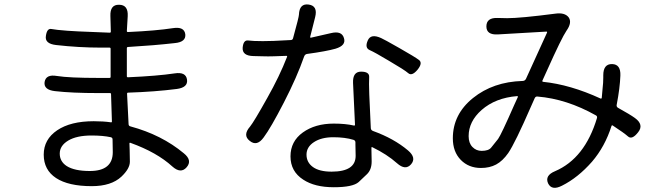

<svg xmlns="http://www.w3.org/2000/svg" viewBox="-20 -814 3040 887"><path d="M404 46Q296 46 239 8.5Q182 -29 182 -99.5Q182 -170 244 -212Q306 -254 413 -254Q457 -254 492 -249Q497 -248 497 -253L493 -379Q493 -384 488 -384H436Q312 -384 234 -393Q181 -399 186 -435Q192 -472 243 -463Q299 -454 437 -454H486Q491 -454 491 -459V-589Q491 -594 486 -594H447Q344 -594 239 -606Q186 -612 192 -648Q197 -684 217.5 -680Q238 -676 291 -672Q316 -670 341 -669L487 -663Q492 -663 492 -668L490 -740Q488 -793 530 -792Q573 -792 570 -739L566 -671Q566 -666 571 -666Q702 -672 779 -684Q831 -692 836 -656Q840 -620 788 -615Q691 -604 572 -597Q566 -597 566 -591V-462Q566 -457 571 -457Q707 -463 787 -475Q839 -483 844 -446Q849 -410 797 -403Q696 -390 572 -386Q567 -386 567 -381L574 -241Q574 -232 583 -230Q727 -191 829 -106Q870 -73 842 -41Q815 -10 776 -45Q705 -110 583 -154Q578 -156 578 -151L579 -121Q580 -94 580 -67Q580 -35 541 2Q494 46 404 46ZM395 -24Q501 -24 501 -111L500 -170Q500 -178 492 -180Q456 -188 403 -188Q334 -188 295 -164.5Q256 -141 256 -104.5Q256 -68 288 -47Q324 -24 395 -24Z M1381 16Q1322 -22 1322 -91.5Q1322 -161 1379 -202Q1436 -243 1522 -243Q1576 -243 1615 -234Q1620 -233 1620 -238L1611 -431Q1609 -483 1648 -483Q1687 -483 1685.5 -458Q1684 -433 1686 -377L1693 -223Q1693 -213 1703 -209Q1800 -174 1865 -119Q1905 -85 1879 -55Q1853 -25 1814 -60Q1768 -101 1700 -134Q1696 -136 1696 -131V-120Q1697 -94 1697 -68Q1697 -30 1675 -9Q1656 9 1637 27Q1610 51 1522 51Q1434 51 1381 16ZM1512 -21Q1623 -21 1623 -94Q1623 -120 1622 -146V-156Q1622 -165 1613 -168Q1574 -180 1519.5 -180Q1465 -180 1430.5 -157.5Q1396 -135 1396 -99.5Q1396 -64 1425.5 -42.5Q1455 -21 1512 -21ZM1198 -179Q1167 -136 1134 -163Q1100 -189 1135 -229Q1153 -251 1215 -362Q1271 -461 1306 -551Q1308 -556 1303 -556L1246 -554Q1219 -553 1192 -554L1151 -555Q1099 -556 1101 -593Q1104 -630 1126.5 -627Q1149 -624 1194 -624Q1219 -624 1244 -625L1323 -629Q1332 -629 1334 -638Q1361 -736 1361 -746Q1363 -799 1406 -793Q1449 -787 1436 -735L1413 -644Q1412 -639 1417 -640L1509 -661Q1559 -673 1569 -638Q1580 -604 1530 -589Q1488 -577 1400 -565Q1389 -564 1385 -553Q1352 -458 1291.5 -340.5Q1231 -223 1198 -179ZM1909 -492Q1883 -461 1866 -476Q1849 -491 1777 -533Q1712 -572 1688 -582.5Q1664 -593 1679 -627Q1693 -660 1741 -638Q1753 -633 1825 -592Q1897 -551 1915.5 -537Q1934 -523 1909 -492Z M2576 44Q2529 68 2512 33Q2496 -3 2544 -23Q2682 -82 2738 -269Q2740 -277 2733 -281Q2598 -357 2463 -368Q2454 -369 2450 -360L2434 -324Q2360 -154 2328 -107Q2302 -70 2272 -54Q2242 -38 2202 -38Q2145 -38 2108.5 -75.5Q2072 -113 2072 -175Q2072 -286 2165 -361Q2258 -436 2394 -440Q2405 -440 2410 -450L2507 -663Q2509 -668 2504 -668L2280 -655Q2227 -652 2227 -692Q2227 -733 2279 -731Q2298 -730 2323 -730Q2384 -730 2546 -751Q2589 -757 2607 -734Q2624 -710 2597 -672Q2575 -640 2506 -486L2486 -442Q2484 -437 2489 -436Q2615 -423 2754 -359Q2759 -357 2760 -362L2764 -407Q2767 -431 2767 -456V-466Q2767 -519 2808 -518Q2848 -517 2846 -465Q2844 -408 2829 -330Q2827 -321 2835 -316Q2891 -285 2913 -269Q2956 -238 2928 -203Q2900 -167 2881.5 -183.5Q2863 -200 2811 -234Q2807 -237 2805 -232Q2775 -137 2715 -67Q2650 7 2576 44ZM2205 -117Q2237 -117 2249 -132Q2265 -152 2281 -172Q2295 -191 2356 -330L2372 -365Q2374 -370 2369 -370Q2269 -362 2205 -306Q2145 -253 2145 -185Q2145 -153 2162.5 -135Q2180 -117 2205 -117Z"/></svg>

Font: Resource Han Rounded JP
Style: Regular
Weight: 400
Designer: Cyano Hao (round all glyphs); Ryoko NISHIZUKA 西塚涼子 (kana, bopomofo & ideographs); Paul D. Hunt (Latin, Greek & Cyrillic)
Foundry: Cyano Hao
Version: 0.990